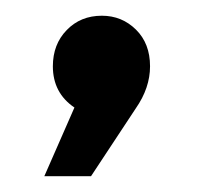

<svg xmlns="http://www.w3.org/2000/svg" viewBox="-20 -141 254 243"><path d="M36.1 82 74.2 -4.9Q46.9 -23.4 46.9 -57.1Q46.9 -85 64.5 -103Q82 -121.1 108.9 -121.1Q134.3 -121.1 152.1 -103.5Q169.9 -85.9 169.9 -57.1Q169.9 -29.8 151.9 -3.9L95.2 82Z"/></svg>

Font: Trueno
Style: Rg
Weight: 400
Designer: Julieta Ulanovsky
Foundry: Julieta Ulanovsky
Version: Version 3.001b